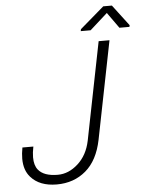

<svg xmlns="http://www.w3.org/2000/svg" viewBox="-60 -937 763 996"><g transform="rotate(-5 322.0 -439.0)"><path d="M195.5 10.5Q106 10.5 60 -42Q28 -78 28 -138Q28 -164.5 34 -196H91Q84.5 -165 84.5 -140.5Q84.5 -98.5 103 -75.5Q132 -39 205 -39Q261.5 -39 310.2 -83Q359 -127 374.5 -201.5L476 -711H532.5L431 -201.5Q409.5 -95.5 347 -42.5Q284.5 10.5 195.5 10.5ZM641.5 -771H589.5L531 -853L439.5 -771H388L390 -781L515.5 -889H560.5L643.5 -779.5Z"/></g></svg>

Font: Roberto Sans Light
Style: Italic
Weight: 300
Italic angle: -11°
Designer: Google
Version: Version 1.00;June 11, 2020;FontCreator 12.0.0.2522 64-bit; t